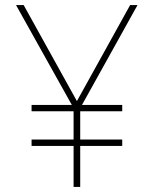

<svg xmlns="http://www.w3.org/2000/svg" viewBox="-20 -734 603 754"><path d="M269 0H295V-161H460V-186H295V-297H460V-322H302L520 -714H491L282 -337L73 -714H43L262 -322H104V-297H269V-186H104V-161H269Z"/></svg>

Font: Noto Sans Mono SemiCondensed Thin
Style: Regular
Weight: 100
Width: 4
Designer: Monotype Design Team
Foundry: Monotype Imaging Inc.
Version: Version 2.014